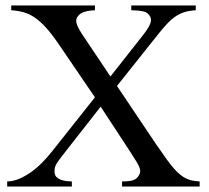

<svg xmlns="http://www.w3.org/2000/svg" viewBox="-20 -682 763 702"><path d="M426.3 0V-18.6Q451.2 -18.6 464.6 -22.5Q478 -26.4 484.9 -36.6Q490.2 -43.9 491.9 -50.3Q493.7 -56.6 491.2 -65.4Q488.8 -74.2 481.2 -87.2Q473.6 -100.1 460 -121.1L348.1 -292L208.5 -113.8Q198.7 -101.1 192.9 -92.8Q187 -84.5 184.1 -78.4Q181.2 -72.3 180.2 -67.1Q179.2 -62 179.2 -56.2Q179.2 -48.3 181.9 -41.7Q184.6 -35.2 191.7 -30.3Q198.7 -25.4 210.9 -22.2Q223.1 -19 242.7 -18.6V0H6.3V-18.6Q28.3 -19 50.3 -28.3Q72.3 -37.6 93.5 -52.7Q114.7 -67.9 134 -87.4Q153.3 -106.9 169.9 -127.9L327.1 -326.2L196.3 -518.1Q170.9 -555.7 149.4 -579.6Q127.9 -603.5 107.7 -617.4Q87.4 -631.3 66.4 -637.2Q45.4 -643.1 21 -644.5V-662.1H327.1V-644.5Q289.1 -643.1 273.4 -631.3Q266.1 -625.5 262.2 -619.1Q258.3 -612.8 258.8 -604Q259.3 -595.2 264.9 -583.5Q270.5 -571.8 281.7 -554.7L383.8 -402.3L501.5 -551.8Q522.5 -578.1 529.3 -595.5Q536.1 -612.8 526.4 -625.5Q522.9 -630.4 518.8 -633.8Q514.6 -637.2 507.6 -639.4Q500.5 -641.6 489.3 -642.8Q478 -644 460 -644.5V-662.1H695.8V-644.5Q668.9 -643.1 649.4 -636Q629.9 -628.9 613 -615.5Q596.2 -602.1 579.3 -582.3Q562.5 -562.5 541 -535.2L407.7 -367.7L550.3 -155.3Q570.3 -126 585.9 -104.5Q601.1 -83 614 -68.1Q627 -53.2 638.2 -43.9Q649.4 -34.7 660.6 -29.3Q671.9 -23.9 683.8 -21.7Q695.8 -19.5 710 -18.6V0Z"/></svg>

Font: GodaGr
Style: Regular
Weight: 400
Version: 1.0.0